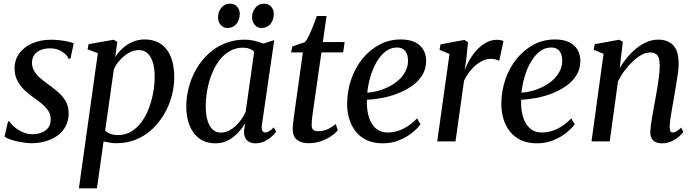

<svg xmlns="http://www.w3.org/2000/svg" viewBox="-20 -765 3757 1039"><path d="M361 -447H352Q343.5 -467 316.2 -485.2Q289 -503.5 251 -503.5Q223.5 -503.5 201.8 -495Q180 -486.5 167.2 -469.8Q154.5 -453 153 -429Q152.5 -403.5 164 -382.8Q175.5 -362 195.5 -344.5Q215.5 -327 239 -310Q267.5 -289.5 293 -267.8Q318.5 -246 335 -217.8Q351.5 -189.5 351.5 -151Q351.5 -112 335.2 -81.8Q319 -51.5 291 -31.2Q263 -11 226.8 -0.5Q190.5 10 150.5 10Q124.5 10 94.2 4.5Q64 -1 39.2 -9.2Q14.5 -17.5 4.5 -26L23.5 -108H31Q41.5 -91 61.2 -75Q81 -59 105.5 -48.8Q130 -38.5 155 -38.5Q180 -38.5 202.8 -46.5Q225.5 -54.5 240 -72.5Q254.5 -90.5 254.5 -119Q254.5 -145.5 240.8 -166Q227 -186.5 205.5 -204.2Q184 -222 160.5 -238Q139 -253 115.5 -274.5Q92 -296 75.5 -325.8Q59 -355.5 59 -395Q59 -442.5 85.2 -477.2Q111.5 -512 156 -531Q200.5 -550 255.5 -550Q281 -550 305.8 -547Q330.5 -544 350 -539.5Q369.5 -535 379 -531Z M407 254 509.5 -477.5 454 -498 459.5 -526 595.5 -550 614.5 -538.5 604 -456.5Q620 -482.5 644 -504Q668 -525.5 698 -538.5Q728 -551.5 761.5 -551.5Q815.5 -551.5 851.5 -526.2Q887.5 -501 905.2 -455.5Q923 -410 923 -348Q923 -297.5 909.5 -246.5Q896 -195.5 869.5 -149.5Q843 -103.5 805.2 -67.5Q767.5 -31.5 718.2 -10.8Q669 10 610 10Q593 10 575 7Q557 4 540.5 0.5L504.5 254ZM549 -58Q561 -46.5 578.8 -40.2Q596.5 -34 619 -34Q659 -34 690.5 -53.2Q722 -72.5 746 -105Q770 -137.5 785.5 -178.8Q801 -220 809 -264.2Q817 -308.5 817 -350.5Q817 -395.5 807 -427.8Q797 -460 778.2 -477Q759.5 -494 732 -494Q703.5 -494 676.8 -478.8Q650 -463.5 628.8 -439.8Q607.5 -416 596 -389.5Z M1397 -87.5Q1394 -65 1400.2 -56.5Q1406.5 -48 1416 -48Q1425 -48 1436.2 -54.8Q1447.5 -61.5 1461.5 -75.5L1474 -52.5Q1468.5 -44 1453 -29Q1437.5 -14 1414.5 -1.8Q1391.5 10.5 1362 10.5Q1332 10.5 1315.5 -6.8Q1299 -24 1300.5 -58L1306.5 -97.5Q1290.5 -70.5 1267.2 -45.8Q1244 -21 1213.5 -5.2Q1183 10.5 1145.5 10.5Q1095 10.5 1059.8 -14.8Q1024.5 -40 1006.2 -85Q988 -130 988 -189Q988 -239 1001.2 -290.5Q1014.5 -342 1040.8 -388.5Q1067 -435 1105.5 -471.5Q1144 -508 1194.2 -529.2Q1244.5 -550.5 1305.5 -550.5Q1330.5 -550.5 1357.2 -544.2Q1384 -538 1405 -529L1464 -548ZM1355.5 -485.5Q1345 -495.5 1329.8 -501.2Q1314.5 -507 1295 -507Q1255 -507 1222.8 -488.2Q1190.5 -469.5 1166.2 -437.2Q1142 -405 1125.8 -363.8Q1109.5 -322.5 1101.5 -278Q1093.5 -233.5 1093.5 -190.5Q1093.5 -142 1103.8 -110.2Q1114 -78.5 1132 -63Q1150 -47.5 1174 -47.5Q1196 -47.5 1216.2 -57Q1236.5 -66.5 1254.2 -82.8Q1272 -99 1286 -119Q1300 -139 1309.5 -160.5ZM1210.5 -613.5Q1188.5 -613.5 1174 -630.5Q1159.5 -647.5 1160 -672.5Q1160.5 -702.5 1178.5 -723.8Q1196.5 -745 1224.5 -745Q1250.5 -745 1264 -728.2Q1277.5 -711.5 1277.5 -689Q1277 -657 1259 -635.2Q1241 -613.5 1210.5 -613.5ZM1394.5 -613.5Q1373 -613.5 1358.5 -630.5Q1344 -647.5 1344 -672.5Q1345 -702.5 1362.5 -723.8Q1380 -745 1408.5 -745Q1434 -745 1448 -728.2Q1462 -711.5 1461.5 -689Q1461.5 -657 1443.5 -635.2Q1425.5 -613.5 1394.5 -613.5Z M1675.5 -175.5Q1672.5 -154.5 1670.5 -139.5Q1668.5 -124.5 1667.5 -112.2Q1666.5 -100 1666.5 -87Q1666.5 -71 1675 -63Q1683.5 -55 1699 -55Q1731 -55 1755.5 -67Q1780 -79 1797 -93.5L1808 -60Q1793.5 -42.5 1769 -26.2Q1744.5 -10 1713.8 0Q1683 10 1648 10Q1610.5 10 1587 -8.5Q1563.5 -27 1564 -69Q1564 -75.5 1564.8 -84.5Q1565.5 -93.5 1567 -105.5Q1568.5 -117.5 1570.5 -132.8Q1572.5 -148 1575 -166.5L1619 -481.5H1555L1562 -513.5L1630 -537Q1641 -549 1653 -574.5Q1665 -600 1676 -628.8Q1687 -657.5 1694.5 -678.5H1747L1727 -537.5H1845L1837 -481.5H1719.5Z M2255.5 -92.5Q2241 -71.5 2211.5 -47.5Q2182 -23.5 2141.2 -6.5Q2100.5 10.5 2051.5 10.5Q2000 10.5 1963.2 -7.2Q1926.5 -25 1903.2 -55.5Q1880 -86 1869 -124.5Q1858 -163 1858.5 -204.5Q1859 -274.5 1881 -337.2Q1903 -400 1942.2 -448Q1981.5 -496 2034 -523.8Q2086.5 -551.5 2149 -551.5Q2195.5 -551.5 2225.8 -536.5Q2256 -521.5 2271 -495.5Q2286 -469.5 2286 -436.5Q2286 -392 2265 -358Q2244 -324 2208.8 -299.5Q2173.5 -275 2131.2 -258.8Q2089 -242.5 2045.8 -234.5Q2002.5 -226.5 1966 -225.5Q1964 -192.5 1969.2 -161Q1974.5 -129.5 1987.5 -104Q2000.5 -78.5 2023 -63.2Q2045.5 -48 2078 -48Q2108 -48 2136 -57.5Q2164 -67 2189.5 -84.2Q2215 -101.5 2237 -124.5ZM2128.5 -508Q2093.5 -508 2065.5 -486Q2037.5 -464 2017 -427.8Q1996.5 -391.5 1984 -348.5Q1971.5 -305.5 1967.5 -263.5Q1999 -265.5 2030.8 -274.8Q2062.5 -284 2090.8 -299.2Q2119 -314.5 2141 -335.2Q2163 -356 2175.5 -381.8Q2188 -407.5 2188 -437Q2187.5 -472 2172.2 -490Q2157 -508 2128.5 -508Z M2346 0 2412.5 -473 2358.5 -495.5 2364 -525 2493 -549 2512.5 -537 2504 -450 2494.5 -384.5Q2504.5 -412.5 2521.2 -441.5Q2538 -470.5 2560.8 -495Q2583.5 -519.5 2610.8 -534.5Q2638 -549.5 2669 -549.5Q2680.5 -549.5 2690 -547.5Q2699.5 -545.5 2704.5 -542.5L2681.5 -435Q2676.5 -439.5 2664.2 -443Q2652 -446.5 2635 -446.5Q2614.5 -446.5 2593.5 -437Q2572.5 -427.5 2553 -411Q2533.5 -394.5 2517.8 -373.2Q2502 -352 2491 -328L2445 0Z M3090 -92.5Q3075.5 -71.5 3046 -47.5Q3016.5 -23.5 2975.8 -6.5Q2935 10.5 2886 10.5Q2834.5 10.5 2797.8 -7.2Q2761 -25 2737.8 -55.5Q2714.5 -86 2703.5 -124.5Q2692.5 -163 2693 -204.5Q2693.5 -274.5 2715.5 -337.2Q2737.5 -400 2776.8 -448Q2816 -496 2868.5 -523.8Q2921 -551.5 2983.5 -551.5Q3030 -551.5 3060.2 -536.5Q3090.5 -521.5 3105.5 -495.5Q3120.5 -469.5 3120.5 -436.5Q3120.5 -392 3099.5 -358Q3078.5 -324 3043.2 -299.5Q3008 -275 2965.8 -258.8Q2923.5 -242.5 2880.2 -234.5Q2837 -226.5 2800.5 -225.5Q2798.5 -192.5 2803.8 -161Q2809 -129.5 2822 -104Q2835 -78.5 2857.5 -63.2Q2880 -48 2912.5 -48Q2942.5 -48 2970.5 -57.5Q2998.5 -67 3024 -84.2Q3049.5 -101.5 3071.5 -124.5ZM2963 -508Q2928 -508 2900 -486Q2872 -464 2851.5 -427.8Q2831 -391.5 2818.5 -348.5Q2806 -305.5 2802 -263.5Q2833.5 -265.5 2865.2 -274.8Q2897 -284 2925.2 -299.2Q2953.5 -314.5 2975.5 -335.2Q2997.5 -356 3010 -381.8Q3022.5 -407.5 3022.5 -437Q3022 -472 3006.8 -490Q2991.5 -508 2963 -508Z M3333.5 -396.5Q3352 -428 3375.5 -455.8Q3399 -483.5 3426 -505Q3453 -526.5 3482.2 -538.5Q3511.5 -550.5 3542.5 -550.5Q3594 -550.5 3623.2 -520Q3652.5 -489.5 3652.5 -419.5Q3652.5 -398.5 3648.5 -368.5Q3644.5 -338.5 3638.8 -305.2Q3633 -272 3628 -242Q3623.5 -214.5 3618 -184.5Q3612.5 -154.5 3608.5 -126.8Q3604.5 -99 3604 -79Q3604 -62.5 3607.8 -55.2Q3611.5 -48 3619 -48Q3628.5 -48 3640 -54Q3651.5 -60 3666.5 -74.5L3678 -51Q3671.5 -42 3655.5 -27.2Q3639.5 -12.5 3615.8 -1Q3592 10.5 3561 10.5Q3540 10.5 3526.2 3.2Q3512.5 -4 3505.5 -18Q3498.5 -32 3499 -52.5Q3499.5 -66 3502 -85.5Q3504.5 -105 3508.5 -128.5Q3512.5 -152 3517 -176.5Q3521.5 -201 3525.5 -223.5Q3529.5 -246.5 3533.8 -271Q3538 -295.5 3541.8 -320.2Q3545.5 -345 3547.8 -367.5Q3550 -390 3550 -408.5Q3550 -436 3544.5 -451.8Q3539 -467.5 3527.2 -474.2Q3515.5 -481 3496 -481Q3475.5 -481 3452 -468.2Q3428.5 -455.5 3405 -433.5Q3381.5 -411.5 3360.2 -383.2Q3339 -355 3324 -323.5L3279.5 0H3181L3246 -473.5L3192.5 -496L3198.5 -526L3331 -550L3350.5 -538.5Z"/></svg>

Font: Merriweather 60pt
Style: Italic
Weight: 400
Italic angle: -7.8°
Version: Version 2.101